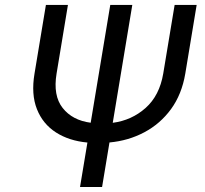

<svg xmlns="http://www.w3.org/2000/svg" viewBox="-20 -747 818 767"><path d="M677.6 -727.3H765.6L720.2 -453.1Q706.3 -370.4 663.4 -311.4Q620.4 -252.5 556.6 -218.6Q492.9 -184.7 417.3 -177.9L387.8 0H299.7L329.2 -177.6Q256 -184.3 203.5 -218Q150.9 -251.8 127.5 -311.1Q104 -370.4 117.9 -453.1L163.4 -727.3H251.4L206 -453.1Q191.4 -365.1 230.3 -315.7Q269.2 -266.3 342.3 -256.7L420.5 -727.3H508.5L430.4 -256.4Q506 -266.3 561.6 -315.7Q617.2 -365.1 632.1 -453.1Z"/></svg>

Font: Inter UI
Style: Italic
Weight: 400
Italic angle: -9.39999°
Designer: Rasmus Andersson
Foundry: rsms
Version: 3.2;8d6f07862